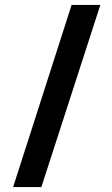

<svg xmlns="http://www.w3.org/2000/svg" viewBox="-20 -667 451 775"><path d="M269 -647H385L147 88H33Z"/></svg>

Font: GFS Neohellenic Rg
Style: Bold
Weight: 700
Designer: Designed by Takis Katsoulidis and George D. Matthiopoulos.
Foundry: Designed by Takis Katsoulidis and George D. Matthiopoulos.
Version: Version 1.0